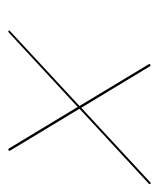

<svg xmlns="http://www.w3.org/2000/svg" viewBox="22 -581 398 482"><g transform="rotate(90 221.0 -340.0)"><path d="M57 -162.5Q56 -165 58.5 -166.5L246 -340.5L141.5 -514Q139.5 -516.5 142.5 -518.5Q144.5 -519.5 146 -518L250.5 -345L437.5 -518Q440 -520.5 441.5 -518.5Q443.5 -517 441 -514.5L253 -340.5L358 -166.5Q359.5 -164 357 -162.5Q354.5 -161 353 -163L248.5 -336L61.5 -163Q59 -161 57 -162.5Z"/></g></svg>

Font: Fraunces 144pt S000 Light
Style: Italic
Weight: 300
Italic angle: -16°
Version: Version 1.000; ttfautohint (v1.8.3)